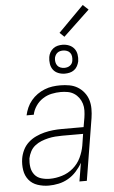

<svg xmlns="http://www.w3.org/2000/svg" viewBox="-63 -1011 627 1060"><g transform="rotate(-5 250.0 -480.5)"><path d="M164 8Q132 8 102 -2Q72 -12 53.5 -35Q35 -58 30 -89.5Q25 -121 30 -153Q34 -177 45 -200Q56 -223 75 -240.5Q94 -258 117.5 -269Q141 -280 165 -286Q189 -292 213 -294.5Q237 -297 261 -297H383L392 -349Q395 -368 395.5 -388Q396 -408 390.5 -426Q385 -444 374 -459Q363 -474 347.5 -484Q332 -494 313 -497.5Q294 -501 274 -501Q249 -501 223 -495.5Q197 -490 174 -475Q151 -460 135.5 -437Q120 -414 115 -389H75Q80 -411 89 -431.5Q98 -452 113 -470Q128 -488 147 -501.5Q166 -515 187.5 -523.5Q209 -532 230.5 -535Q252 -538 274 -538Q300 -538 325 -533.5Q350 -529 370.5 -516.5Q391 -504 406 -485Q421 -466 428 -443Q435 -420 435 -394Q435 -368 431 -343L375 0H334L351 -102Q337 -77 317 -55Q297 -33 272 -18.5Q247 -4 219 2Q191 8 164 8ZM173 -29Q206 -29 240.5 -39.5Q275 -50 302.5 -73.5Q330 -97 345.5 -129.5Q361 -162 367 -196L377 -260H261Q242 -260 222.5 -258.5Q203 -257 183.5 -252.5Q164 -248 145 -240.5Q126 -233 109.5 -220Q93 -207 83.5 -188.5Q74 -170 70 -151Q67 -127 70.5 -103Q74 -79 88 -61Q102 -43 125 -36Q148 -29 173 -29ZM306 -600Q287 -600 269.5 -607Q252 -614 241.5 -628Q231 -642 228 -661Q225 -680 228 -699Q230 -712 237 -724.5Q244 -737 255.5 -745.5Q267 -754 280 -757Q293 -760 306 -760Q325 -760 342.5 -753Q360 -746 371 -732Q382 -718 385 -699Q388 -680 385 -661Q382 -648 375.5 -635.5Q369 -623 357.5 -614.5Q346 -606 332.5 -603Q319 -600 306 -600ZM306 -632Q314 -632 322 -634Q330 -636 337 -641Q344 -646 348 -653Q352 -660 353 -668Q355 -680 353.5 -691.5Q352 -703 345.5 -711.5Q339 -720 328.5 -724Q318 -728 306 -728Q298 -728 290 -726Q282 -724 275.5 -719Q269 -714 265 -707Q261 -700 259 -692Q257 -680 259 -668.5Q261 -657 267.5 -648.5Q274 -640 284.5 -636Q295 -632 306 -632ZM321 -803 296 -827 437 -969 467 -941Z"/></g></svg>

Font: Iosevka Curly XLtObl
Style: Regular
Weight: 200
Italic angle: -9°
Monospace: yes
Designer: Belleve Invis
Foundry: Belleve Invis
Version: Version 11.1.0; ttfautohint (v1.8.3)